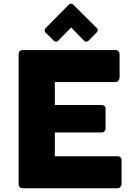

<svg xmlns="http://www.w3.org/2000/svg" viewBox="-20 -1011 715 1031"><path d="M80.1 -719.7Q80.1 -730.5 85.9 -736.3Q91.8 -742.2 102.5 -742.2Q267.6 -742.2 598.6 -742.2Q610.4 -742.2 616.2 -736.3Q622.1 -729.5 622.1 -718.8Q622.1 -676.8 622.1 -594.7Q622.1 -585.9 616.2 -578.1Q610.4 -570.3 598.6 -570.3Q490.2 -570.3 274.4 -570.3Q274.4 -540 274.4 -447.3Q336.9 -447.3 524.4 -447.3Q534.2 -447.3 540 -442.4Q546.9 -438.5 546.9 -427.7Q546.9 -391.6 546.9 -319.3Q546.9 -312.5 541 -305.7Q535.2 -299.8 525.4 -299.8Q441.4 -299.8 274.4 -299.8Q274.4 -267.6 274.4 -171.9Q358.4 -171.9 610.4 -171.9Q632.8 -171.9 632.8 -149.4Q632.8 -107.4 632.8 -23.4Q632.8 -17.6 628.9 -13.7Q627 0 608.4 0Q439.5 0 102.5 0Q92.8 0 86.9 -4.9Q80.1 -10.7 80.1 -21.5Q80.1 -253.9 80.1 -719.7ZM350.6 -987.3Q354.5 -989.3 356.4 -990.2Q358.4 -991.2 362.3 -991.2Q366.2 -991.2 372.1 -987.3Q415 -944.3 501 -859.4Q504.9 -856.4 504.9 -847.7Q504.9 -842.8 500 -837.9Q485.4 -823.2 456.1 -793Q450.2 -787.1 442.4 -787.1Q435.5 -787.1 431.6 -792Q408.2 -815.4 362.3 -863.3Q344.7 -844.7 291 -791Q285.2 -786.1 279.3 -787.1Q273.4 -789.1 268.6 -793Q253.9 -807.6 223.6 -836.9Q221.7 -838.9 220.7 -841.8Q219.7 -844.7 219.7 -847.7Q219.7 -851.6 220.7 -853.5Q221.7 -856.4 223.6 -858.4Q266.6 -901.4 350.6 -987.3Z"/></svg>

Font: Cocogoose
Style: Regular
Weight: 400
Designer: Cosimo Lorenzo Pancini
Version: Version 1.000